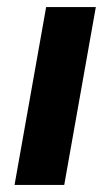

<svg xmlns="http://www.w3.org/2000/svg" viewBox="-20 -521 311 541"><path d="M21 0 110 -501H250L161 0Z"/></svg>

Font: DM Sans 17pt ExtraBold
Style: Italic
Weight: 800
Italic angle: -10°
Version: Version 4.004;gftools[0.9.30]